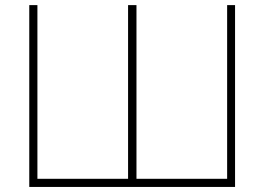

<svg xmlns="http://www.w3.org/2000/svg" viewBox="-20 -739 1046 759"><path d="M95.7 -718.8H127.9V-32.2H486.3V-718.8H519.5V-32.2H877.9V-718.8H909.2V0H95.7Z"/></svg>

Font: Min Sans VF VF
Style: Regular
Weight: 400
Designer: Jinseong-Kim, NotoSansCJK, Nunito
Foundry: Jinseong-Kim
Version: Version 1.420;Glyphs 3.1.2 (3151)